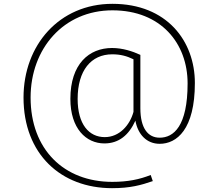

<svg xmlns="http://www.w3.org/2000/svg" viewBox="-20 -768 1142 1004"><path d="M568 -748C289 -748 103 -531 103 -258C103 38 299 216 566 216C661 216 718 200 779 179L768 147C710 170 649 183 567 183C315 183 140 14 140 -258C140 -514 313 -714 568 -714C822 -714 961 -541 961 -332C961 -108 888 -48 815 -48C754 -48 714 -97 714 -202V-481C673 -500 621 -517 566 -517C446 -517 348 -434 348 -251C348 -96 430 -18 526 -18C602 -18 654 -62 688 -137C701 -65 747 -16 815 -16C904 -16 999 -91 999 -334C999 -553 853 -748 568 -748ZM528 -51C445 -51 386 -118 386 -251C386 -399 456 -484 567 -484C610 -484 643 -475 678 -458V-183C659 -113 604 -51 528 -51Z"/></svg>

Font: Glow Sans SC Normal ExtraLight
Style: Regular
Weight: 200
Designer: Ryoko NISHIZUKA (kana, bopomofo & ideographs); Paul D. Hunt (Latin, Greek & Cyrillic); Sandoll Communications, Soo-young
Version: Version 0.93